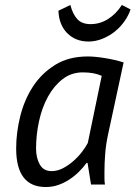

<svg xmlns="http://www.w3.org/2000/svg" viewBox="-20 -740 545 772"><path d="M414 -197Q406 -160 403 -122Q400 -84 400 -51Q400 -36 400 -22.5Q400 -9 402 2H346L332 -85H328Q316 -68 298.5 -50.5Q281 -33 260 -19Q239 -5 215 3.5Q191 12 164 12Q45 12 45 -143Q45 -207 61.5 -273Q78 -339 112.5 -392Q147 -445 201.5 -479Q256 -513 333 -513Q361 -513 401.5 -506.5Q442 -500 477 -489ZM187 -52Q211 -52 233 -63.5Q255 -75 274.5 -92Q294 -109 309 -128.5Q324 -148 333 -165L389 -435Q359 -449 313 -449Q267 -449 232 -422Q197 -395 173 -351.5Q149 -308 137 -253Q125 -198 125 -143Q125 -105 140 -78.5Q155 -52 187 -52ZM263 -720Q272 -684 290.5 -663.5Q309 -643 344 -643Q382 -643 414.5 -663.5Q447 -684 470 -720L505 -702Q497 -678 480.5 -654.5Q464 -631 441.5 -613Q419 -595 391.5 -584Q364 -573 336 -573Q284 -573 250.5 -606.5Q217 -640 215 -697Z"/></svg>

Font: PT Sans
Style: Italic
Weight: 400
Italic angle: -12°
Designer: A.Korolkova, O.Umpeleva, V.Yefimov
Foundry: ParaType Ltd
Version: Version 2.003W OFL